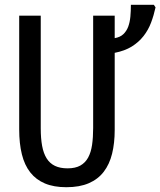

<svg xmlns="http://www.w3.org/2000/svg" viewBox="-20 -780 676 810"><path d="M463.9 -713.9V-619.1Q486.8 -623 500.2 -635.7Q513.7 -648.4 520.8 -667.2Q527.8 -686 530 -709.7Q532.2 -733.4 532.2 -759.8H628.9L636.2 -749Q628.9 -715.3 617.2 -684.3Q605.5 -653.3 585.4 -627.7Q565.4 -602.1 535.9 -583.7Q506.3 -565.4 463.9 -557.1V-231.9Q463.9 -176.3 452.9 -131.6Q441.9 -86.9 417.7 -55.4Q393.6 -23.9 354.7 -7.1Q315.9 9.8 259.8 9.8Q207 9.8 169.4 -6.1Q131.8 -22 107.7 -52.7Q83.5 -83.5 72.3 -128.9Q61 -174.3 61 -233.9V-713.9H151.9V-238.8Q151.9 -196.3 157.7 -164.6Q163.6 -132.8 176.8 -111.8Q189.9 -90.8 211.7 -80.3Q233.4 -69.8 265.1 -69.8Q297.9 -69.8 318.8 -81.5Q339.8 -93.3 351.8 -115.2Q363.8 -137.2 368.4 -168.7Q373 -200.2 373 -240.2V-713.9Z"/></svg>

Font: Noto Mono
Style: Regular
Weight: 400
Designer: Monotype Design Team
Foundry: Monotype Imaging Inc.
Version: Version 1.00